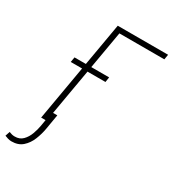

<svg xmlns="http://www.w3.org/2000/svg" viewBox="-309 -828 1041 1158"><g transform="rotate(30 211.5 -248.5)"><path d="M514.2 -710.9 508.3 -675.8H195.3L78.1 0H40.5L163.6 -710.9ZM274.4 -415 269 -379.9H27.3L33.2 -415ZM81.5 -60.5H118.2L100.6 43.5Q93.8 83 77.9 122.6Q62 162.1 32.5 188.2Q2.9 214.4 -44.9 213.9Q-58.1 213.4 -69.1 210Q-80.1 206.5 -91.3 202.1L-80.6 169.9Q-71.3 173.8 -61.3 176.3Q-51.3 178.7 -41.5 178.7Q-6.8 179.2 14.6 157.2Q36.1 135.3 47.6 103.8Q59.1 72.3 64 43.5Z"/></g></svg>

Font: Roboto Condensed ExtraLight
Style: Italic
Weight: 250
Italic angle: -12°
Designer: Christian Robertson
Foundry: Google
Version: Version 3.008; 2023